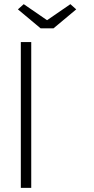

<svg xmlns="http://www.w3.org/2000/svg" viewBox="-20 -902 452 922"><path d="M80 0V-700H130V0ZM175 -766 66 -857 94 -882 206 -805 318 -882 346 -857 237 -766Z"/></svg>

Font: Mach ExtraLight
Style: Regular
Weight: 250
Version: Version 1.002